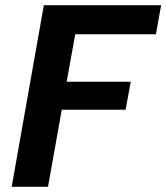

<svg xmlns="http://www.w3.org/2000/svg" viewBox="-20 -720 641 740"><path d="M25 0 149 -700H601L581 -588H270L237 -405H484L464 -297H218L165 0Z"/></svg>

Font: DM Sans 12pt ExtraBold
Style: Italic
Weight: 800
Italic angle: -10°
Version: Version 4.004;gftools[0.9.30]